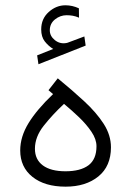

<svg xmlns="http://www.w3.org/2000/svg" viewBox="-20 -701 491 719"><path d="M179.2 -517.6Q161.1 -528.8 147.7 -545.9Q134.3 -563 134.3 -590.8Q134.3 -630.9 162.4 -656Q190.4 -681.2 225.1 -681.2Q251 -681.2 275.4 -669.9L275.9 -634.8Q263.7 -640.1 252.2 -642.1Q240.7 -644 229.5 -644Q205.6 -644 186 -628.4Q166.5 -612.8 166.5 -587.4Q166.5 -566.4 184.8 -551.3Q203.1 -536.1 226.6 -539.6Q229 -539.6 231.4 -540.5Q233.9 -541.5 235.8 -542L295.9 -564.5L300.8 -530.3L124 -460.4L119.1 -493.7ZM178.7 -348.6 161.6 -363.3 196.3 -407.7Q250.5 -363.3 295.9 -321.3Q341.3 -279.3 368.4 -237.1Q395.5 -194.8 395.5 -149.4Q395.5 -78.6 348.4 -40.3Q301.3 -2 225.6 -2Q147.5 -2 101.6 -38.6Q55.7 -75.2 55.7 -137.7Q55.7 -189 86.9 -240Q118.2 -291 178.7 -348.6ZM341.3 -153.3Q341.3 -179.7 322.5 -207.5Q303.7 -235.4 275.9 -262Q248 -288.6 219.7 -312Q176.8 -272 143.8 -230.2Q110.8 -188.5 110.8 -144Q110.8 -103.5 140.6 -81.5Q170.4 -59.6 225.1 -59.6Q281.2 -59.6 311.3 -82Q341.3 -104.5 341.3 -153.3Z"/></svg>

Font: Vazirmatn UI ExtraLight
Style: Regular
Weight: 200
Designer: Saber Rastikerdar
Foundry: Saber Rastikerdar
Version: Version 33.003